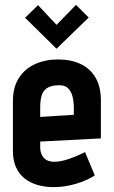

<svg xmlns="http://www.w3.org/2000/svg" viewBox="-20 -755 466 788"><path d="M344 -683 292 -735 212 -653 136 -734 83 -682 212 -555ZM145 -149V-174L394 -187V-343Q394 -399 372 -436.5Q350 -474 310.5 -492.5Q271 -511 218 -511Q166 -511 124 -492Q82 -473 57.5 -435Q33 -397 33 -340V-135Q33 -97 45.5 -69Q58 -41 80.5 -23Q103 -5 133.5 4Q164 13 199 13Q244 13 289.5 0Q335 -13 369 -35L329 -131Q298 -115 263.5 -103Q229 -91 202 -91Q189 -91 178 -95Q167 -99 160 -107Q153 -115 149 -125.5Q145 -136 145 -149ZM283 -313V-284L145 -275V-314Q145 -342 150.5 -361.5Q156 -381 171.5 -392.5Q187 -404 217 -405Q245 -407 259 -393Q273 -379 278 -357.5Q283 -336 283 -313Z"/></svg>

Font: Advent Pro
Style: Regular
Weight: 400
Designer: VivaRado, Andreas Kalpakidis
Foundry: VivaRado, Andreas Kalpakidis
Version: Version 3.000